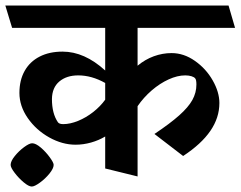

<svg xmlns="http://www.w3.org/2000/svg" viewBox="-45 -600 885 706"><path d="M761.7 -221.2Q761.7 -167 728.5 -118.7Q695.3 -70.3 628.4 -26.4L522.9 -107.4Q580.6 -146 614 -175.8Q647.5 -205.6 662.4 -232.4Q677.2 -259.3 677.2 -289.1Q677.2 -306.6 672.9 -311.5Q669.4 -316.4 659.4 -319.6Q649.4 -322.8 636.2 -322.8Q607.4 -322.8 575.2 -308.1Q543 -293.5 512.9 -267.6Q482.9 -241.7 460.9 -209.5V48.8L341.8 19.5V-98.1Q318.4 -84 289.8 -75.9Q261.2 -67.9 232.9 -67.9Q184.1 -67.9 136 -94.7Q87.9 -121.6 57.1 -165.8Q26.4 -210 26.4 -258.3Q26.4 -305.2 45.7 -339.4Q64.9 -373.5 100.6 -391.8Q136.2 -410.2 185.1 -410.2Q265.6 -410.2 341.8 -340.8V-497.6H-0.5L-25.4 -579.6H795.4L819.3 -497.6H460.9V-358.4Q488.3 -381.3 520.5 -393.1Q552.7 -404.8 585.9 -404.8Q630.9 -404.8 671.6 -376.2Q712.4 -347.7 737.1 -304.4Q761.7 -261.2 761.7 -221.2ZM341.8 -233.4V-294.9Q292 -322.8 242.7 -322.8Q199.7 -322.8 173.1 -300.3Q146.5 -277.8 146 -235.8Q146 -182.6 168 -150.4Q172.9 -143.6 187.5 -143.6Q212.9 -143.6 242.2 -155.5Q271.5 -167.5 297.9 -188.2Q324.2 -209 341.8 -233.4ZM152.3 6.3Q152.3 19 137 38.1Q121.6 57.1 101.8 71.5Q82 85.9 71.8 85.9Q60.5 85.9 42 70.3Q23.4 54.7 8.8 35.4Q-5.9 16.1 -5.9 6.3Q-5.9 -7.3 9.3 -26.1Q24.4 -44.9 43.7 -59.1Q63 -73.2 73.2 -73.2Q86.4 -73.2 105 -57.4Q123.5 -41.5 137.9 -21.7Q152.3 -2 152.3 6.3Z"/></svg>

Font: Vesper Libre
Style: Bold
Weight: 700
Designer: Robert Keller & Kimya Gandhi
Foundry: Mota Italic
Version: Version 1.058